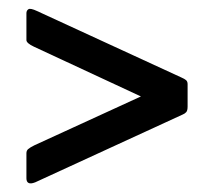

<svg xmlns="http://www.w3.org/2000/svg" viewBox="-20 -530 486 436"><path d="M60 -116Q50 -112 45 -114.5Q40 -117 40 -125V-182Q40 -188 44 -191.5Q48 -195 58 -200L300 -311L57 -424Q40 -432 40 -439V-500Q40 -506 44.5 -509Q49 -512 64 -505L392 -354Q399 -351 402.5 -348Q406 -345 406 -339V-288Q406 -279 403 -275.5Q400 -272 395 -270Z"/></svg>

Font: Glory SemiBold
Style: Regular
Weight: 600
Designer: Robert Leuschke
Foundry: Robert Leuschke
Version: Version 1.011